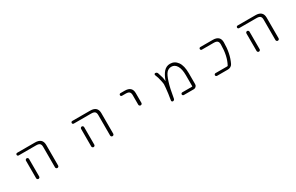

<svg xmlns="http://www.w3.org/2000/svg" viewBox="174 -1798 4652 3017"><g transform="rotate(-30 2500.0 -289.0)"><path d="M273.4 -497.1Q262.7 -497.1 255.9 -503.9Q249 -510.7 249 -521Q249 -531.2 255.9 -538.1Q262.7 -544.9 273.4 -544.9H596.7Q729.5 -544.9 730.5 -424.8V-49.8Q730.5 -38.1 722.2 -29.8Q713.9 -21.5 702.1 -21.5Q690.4 -21.5 682.1 -29.8Q673.8 -38.1 673.8 -49.8V-420.9Q673.8 -461.9 654.8 -479.5Q635.7 -497.1 588.9 -497.1ZM386.7 -367.2V-72.3V-48.8Q386.7 -38.1 378.4 -29.8Q370.1 -21.5 358.9 -21.5Q347.7 -21.5 339.4 -29.8Q331.1 -38.1 331.1 -48.8V-72.3V-367.2Q331.1 -378.9 339.4 -387.2Q347.7 -395.5 358.9 -395.5Q370.1 -395.5 378.4 -387.2Q386.7 -378.9 386.7 -367.2Z M1273.4 -497.1Q1262.7 -497.1 1255.9 -503.9Q1249 -510.7 1249 -521Q1249 -531.2 1255.9 -538.1Q1262.7 -544.9 1273.4 -544.9H1596.7Q1729.5 -544.9 1730.5 -424.8V-49.8Q1730.5 -38.1 1722.2 -29.8Q1713.9 -21.5 1702.1 -21.5Q1690.4 -21.5 1682.1 -29.8Q1673.8 -38.1 1673.8 -49.8V-420.9Q1673.8 -461.9 1654.8 -479.5Q1635.7 -497.1 1588.9 -497.1ZM1386.7 -367.2V-72.3V-48.8Q1386.7 -38.1 1378.4 -29.8Q1370.1 -21.5 1358.9 -21.5Q1347.7 -21.5 1339.4 -29.8Q1331.1 -38.1 1331.1 -48.8V-72.3V-367.2Q1331.1 -378.9 1339.4 -387.2Q1347.7 -395.5 1358.9 -395.5Q1370.1 -395.5 1378.4 -387.2Q1386.7 -378.9 1386.7 -367.2Z M2147.5 -497.1Q2137.7 -497.1 2130.9 -503.9Q2124 -510.7 2124 -521Q2124 -531.2 2130.9 -538.1Q2137.7 -544.9 2147.5 -544.9H2224.6Q2356.4 -544.9 2356.4 -424.8V-248Q2356.4 -236.3 2348.1 -228Q2339.8 -219.7 2327.6 -219.7Q2315.4 -219.7 2307.1 -228Q2298.8 -236.3 2298.8 -248V-420.9Q2298.8 -461.9 2279.8 -479.5Q2260.7 -497.1 2214.8 -497.1Z M2995.1 -21.5Q2985.4 -21.5 2978 -28.8Q2970.7 -36.1 2970.7 -45.9Q2970.7 -55.7 2978 -63Q2985.4 -70.3 2995.1 -70.3H3171.9Q3178.7 -70.3 3178.7 -78.1V-275.4Q3178.7 -386.7 3143.1 -445.8Q3107.4 -504.9 3046.9 -504.9Q2996.1 -504.9 2960.9 -468.3Q2925.8 -431.6 2892.6 -325.2Q2860.4 -226.6 2831.1 -48.8Q2829.1 -37.1 2819.8 -29.3Q2810.5 -21.5 2798.8 -21.5Q2788.1 -21.5 2781.2 -29.8Q2774.4 -38.1 2776.4 -48.8Q2789.1 -127.9 2793.9 -161.1Q2799.8 -199.2 2804.7 -254.9Q2809.6 -305.7 2809.6 -323.2Q2809.6 -339.8 2799.8 -386.7Q2791 -430.7 2783.2 -455.1Q2776.4 -473.6 2759.8 -518.6Q2758.8 -522.5 2758.8 -525.4Q2758.8 -531.2 2761.7 -536.1Q2767.6 -544.9 2778.3 -544.9Q2791 -544.9 2801.8 -537.6Q2812.5 -530.3 2816.4 -518.6Q2835.9 -462.9 2844.7 -426.8Q2852.5 -394.5 2854.5 -358.4Q2854.5 -357.4 2855.5 -357.4Q2856.4 -357.4 2857.4 -358.4Q2892.6 -455.1 2935.5 -502.9Q2983.4 -555.7 3050.8 -555.7Q3133.8 -555.7 3184.1 -485.8Q3234.4 -416 3234.4 -278.3V-79.1Q3234.4 -55.7 3217.3 -38.6Q3200.2 -21.5 3176.8 -21.5Z M3821.3 -544.9Q3954.1 -544.9 3954.1 -424.8Q3954.1 -219.7 3880.9 -71.3Q3869.1 -47.9 3845.7 -34.7Q3822.3 -21.5 3794.9 -21.5H3597.7Q3587.9 -21.5 3580.6 -28.8Q3573.2 -36.1 3573.2 -45.9Q3573.2 -55.7 3580.6 -63Q3587.9 -70.3 3597.7 -70.3H3811.5Q3819.3 -70.3 3823.2 -77.1Q3896.5 -212.9 3896.5 -416Q3896.5 -418 3896.5 -420.9Q3896.5 -461.9 3877 -479.5Q3857.4 -497.1 3811.5 -497.1H3596.7Q3586.9 -497.1 3580.1 -503.9Q3573.2 -510.7 3573.2 -521Q3573.2 -531.2 3580.1 -538.1Q3586.9 -544.9 3596.7 -544.9Z M4273.4 -497.1Q4262.7 -497.1 4255.9 -503.9Q4249 -510.7 4249 -521Q4249 -531.2 4255.9 -538.1Q4262.7 -544.9 4273.4 -544.9H4596.7Q4729.5 -544.9 4730.5 -424.8V-49.8Q4730.5 -38.1 4722.2 -29.8Q4713.9 -21.5 4702.1 -21.5Q4690.4 -21.5 4682.1 -29.8Q4673.8 -38.1 4673.8 -49.8V-420.9Q4673.8 -461.9 4654.8 -479.5Q4635.7 -497.1 4588.9 -497.1ZM4386.7 -367.2V-72.3V-48.8Q4386.7 -38.1 4378.4 -29.8Q4370.1 -21.5 4358.9 -21.5Q4347.7 -21.5 4339.4 -29.8Q4331.1 -38.1 4331.1 -48.8V-72.3V-367.2Q4331.1 -378.9 4339.4 -387.2Q4347.7 -395.5 4358.9 -395.5Q4370.1 -395.5 4378.4 -387.2Q4386.7 -378.9 4386.7 -367.2Z"/></g></svg>

Font: Rounded-X Mgen+ 1m light
Style: Regular
Weight: 200
Designer: [Source Han Sans]
Ryoko NISHIZUKA  (kana & ideographs); Paul D. Hunt (Latin, Greek & Cyrillic); Wenlong ZHANG  (bopomofo
Version: Version 1.059.20150602